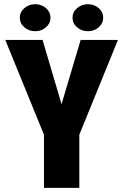

<svg xmlns="http://www.w3.org/2000/svg" viewBox="-20 -903 592 923"><path d="M184.6 -710.9 275.9 -402.3 367.7 -710.9H546.9L361.3 -255.4V0H191.4V-255.4L5.4 -710.9ZM75.2 -817.9Q75.2 -845.2 97.2 -864Q119.1 -882.8 148.9 -882.8Q179.2 -882.8 200.9 -864Q222.7 -845.2 222.7 -817.9Q222.7 -790.5 200.9 -771.7Q179.2 -752.9 148.9 -752.9Q119.1 -752.9 97.2 -771.7Q75.2 -790.5 75.2 -817.9ZM328.6 -817.9Q328.6 -845.2 350.6 -864Q372.6 -882.8 402.3 -882.8Q432.6 -882.8 454.3 -864Q476.1 -845.2 476.1 -817.9Q476.1 -790.5 454.3 -771.7Q432.6 -752.9 402.3 -752.9Q372.6 -752.9 350.6 -771.7Q328.6 -790.5 328.6 -817.9Z"/></svg>

Font: Roboto Condensed Black
Style: Regular
Weight: 900
Designer: Christian Robertson
Foundry: Google
Version: Version 3.008; 2023